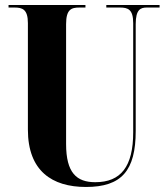

<svg xmlns="http://www.w3.org/2000/svg" viewBox="-20 -734 668 764"><path d="M322 10C464 10 520 -55 520 -213V-638C520 -697 540 -704 564 -704H615V-714H403V-704H457C489 -704 510 -697 510 -642V-208C510 -71 461 -9 359 -9C285 -9 243 -46 243 -161V-638C243 -697 264 -704 296 -704H320V-714H14V-704H38C69 -704 91 -697 91 -642V-218C91 -54 187 10 322 10Z"/></svg>

Font: Noto Serif Display Condensed Extra
Style: Regular
Weight: 800
Width: 3
Designer: Monotype Design Team
Foundry: Monotype Imaging Inc.
Version: Version 1.900